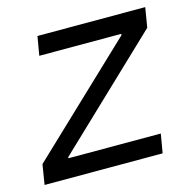

<svg xmlns="http://www.w3.org/2000/svg" viewBox="-93 -602 682 685"><g transform="rotate(-15 248.0 -260.0)"><path d="M-10 0H426L438 -70H97V-74L489 -447L501 -520H103L91 -450H394L393 -445L2 -74Z"/></g></svg>

Font: Fixel Display 20240404
Style: Italic
Weight: 400
Italic angle: -10°
Designer: AlfaBravo + MacPaw
Foundry: Kyrylo Tkachov, Marchela Mozhyna, Serhii Makarenko, Maria Weinstein, Zakhar Kryvoshyya
Version: Version 1.211;Glyphs 3.2 (3225)